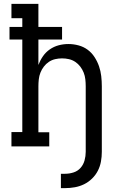

<svg xmlns="http://www.w3.org/2000/svg" viewBox="-20 -755 640 990"><path d="M294 215V141H316Q338 141 359.5 134Q381 127 395.5 110.5Q410 94 416 72Q422 50 422 28V-310Q422 -328 420 -346Q418 -364 411.5 -380.5Q405 -397 394 -411.5Q383 -426 368 -436Q353 -446 335.5 -450Q318 -454 300 -454Q282 -454 264.5 -450Q247 -446 232 -436Q217 -426 206 -411.5Q195 -397 188.5 -380.5Q182 -364 180 -346Q178 -328 178 -310V-73H234V0H39V-74H95V-551H29V-616H95V-661H39V-735H178V-616H300V-551H178V-420Q187 -444 201.5 -465Q216 -486 237 -500.5Q258 -515 282.5 -521.5Q307 -528 333 -528Q359 -528 385 -521Q411 -514 432 -498.5Q453 -483 467.5 -460.5Q482 -438 490.5 -413.5Q499 -389 502 -362.5Q505 -336 505 -310V28Q505 53 500.5 78Q496 103 484.5 125.5Q473 148 454.5 166Q436 184 413.5 195Q391 206 366 210.5Q341 215 316 215Z"/></svg>

Font: Iosevka Etoile
Style: Regular
Weight: 400
Designer: Belleve Invis
Foundry: Belleve Invis
Version: Version 33.2.4